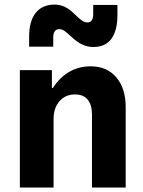

<svg xmlns="http://www.w3.org/2000/svg" viewBox="-20 -840 640 860"><path d="M69 0V-526H212.5V-446H217Q246.5 -492.5 289.5 -517.8Q332.5 -543 386 -543Q459 -543 501 -493.5Q543 -444 543 -360V0H392V-327Q392 -370 373 -393.5Q354 -417 316 -417Q273 -417 246.5 -386.8Q220 -356.5 220 -307.5V0ZM397.5 -629.5Q373 -629.5 349.2 -640.2Q325.5 -651 299.5 -675.5Q280.5 -693.5 269 -701.5Q257.5 -709.5 246.5 -709.5Q218.5 -709.5 218.5 -672.5V-631H110.5V-676.5Q110.5 -745.5 140 -782.5Q169.5 -819.5 225 -819.5Q249 -819.5 270.5 -809.2Q292 -799 317 -774Q336 -755.5 347.8 -747.5Q359.5 -739.5 371 -739.5Q397.5 -739.5 397.5 -776V-818H506V-773Q506 -703.5 479.2 -666.5Q452.5 -629.5 397.5 -629.5Z"/></svg>

Font: Google Sans Code
Style: Regular
Weight: 400
Monospace: yes
Designer: Google Sans Code Authors
Foundry: Google LLC
Version: Version 6.000